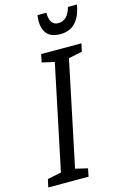

<svg xmlns="http://www.w3.org/2000/svg" viewBox="-187 -987 684 1049"><g transform="rotate(-15 155.0 -462.5)"><path d="M360 -925H309Q290 -853 236 -853Q187 -853 187 -925H137Q134 -910 134 -889Q134 -846 157 -819Q180 -792 232 -792Q337 -792 360 -925ZM178 0 187 -45 118 -61 242 -653 319 -669 329 -714H101L92 -669L162 -653L38 -61L-40 -45L-50 0Z"/></g></svg>

Font: Noto Sans Display Condensed
Style: Italic
Weight: 400
Width: 3
Designer: Monotype Design team
Foundry: Monotype Imaging Inc.
Version: 1.000